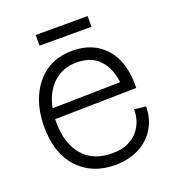

<svg xmlns="http://www.w3.org/2000/svg" viewBox="-122 -738 759 844"><g transform="rotate(-20 257.0 -315.5)"><path d="M275 13Q167 13 102 -57Q37 -127 37 -252Q37 -328 63.5 -389.5Q90 -451 141.5 -487.5Q193 -524 268 -524Q365 -524 422 -459.5Q479 -395 476 -274L94 -267Q94 -261 94 -253Q94 -153 142.5 -96.5Q191 -40 279 -40Q326 -40 357 -55.5Q388 -71 405.5 -95Q423 -119 429.5 -144.5Q436 -170 434 -189L489 -183Q488 -121 459 -77Q430 -33 382 -10Q334 13 275 13ZM268 -469Q200 -469 156.5 -427Q113 -385 100 -316L418 -322Q411 -387 374 -428Q337 -469 268 -469ZM140 -594V-644H383V-594Z"/></g></svg>

Font: Bricolage Grotesque 48pt ExtraLight
Style: Regular
Weight: 200
Designer: Mathieu Triay
Foundry: Atelier Triay
Version: Version 1.000; ttfautohint (v1.8.4.7-5d5b);gftools[0.9.32]